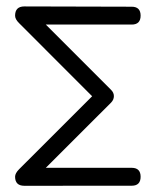

<svg xmlns="http://www.w3.org/2000/svg" viewBox="-20 -592 496 612"><path d="M428.2 -28.6Q428.2 0 399.7 0L57.6 0.2Q28.1 0.2 28.1 -28.8Q28.1 -39.6 40.8 -52.5L273.7 -285.2L40.8 -518.3Q28.1 -530.8 28.1 -542Q28.1 -571.5 57.6 -571.5L399.7 -570.6Q428.2 -570.6 428.2 -542.2Q428.2 -513.7 399.7 -513.7H126L334.2 -305.4Q343 -296.6 343 -285.6Q343 -274.2 334.2 -265.1L126 -57.1H399.7Q428.2 -57.1 428.2 -28.6Z"/></svg>

Font: EnergyBar
Style: Regular
Weight: 400
Italic angle: -10°
Version: 1.0 2000-03-28